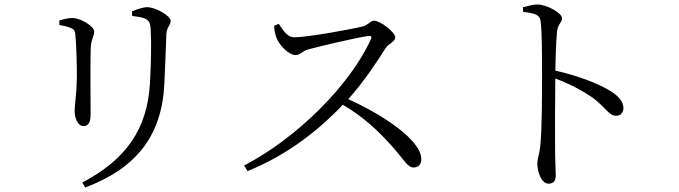

<svg xmlns="http://www.w3.org/2000/svg" viewBox="-20 -778 3020 854"><path d="M359 56C585 -29 700 -173 711 -405C714 -467 718 -568 720 -627C722 -659 739 -665 739 -686C739 -707 673 -746 635 -746C617 -746 589 -737 567 -727L568 -707C594 -704 617 -700 628 -694C646 -684 648 -670 650 -653C654 -584 652 -499 647 -408C635 -203 541 -69 346 34ZM244 -667C265 -663 281 -660 296 -653C313 -646 314 -638 316 -614C320 -577 322 -479 322 -433C320 -351 312 -312 312 -285C312 -248 329 -217 351 -217C369 -217 383 -229 383 -267C383 -308 381 -528 384 -571C387 -608 399 -618 399 -637C399 -662 338 -698 301 -698C285 -698 264 -693 244 -687Z M1199 -663C1201 -635 1207 -614 1213 -602C1225 -576 1265 -533 1294 -533C1318 -533 1322 -551 1353 -559C1408 -573 1547 -607 1618 -618C1629 -619 1635 -617 1630 -604C1537 -399 1301 -164 1066 -42L1081 -17C1271 -93 1413 -215 1505 -312C1595 -259 1659 -200 1726 -125C1779 -65 1793 -33 1820 -33C1843 -33 1854 -50 1854 -70C1854 -153 1690 -264 1529 -337C1602 -418 1661 -510 1695 -564C1708 -584 1738 -592 1738 -612C1738 -634 1673 -686 1643 -686C1629 -686 1617 -667 1596 -661C1541 -647 1344 -612 1289 -612C1256 -612 1237 -648 1220 -672Z M2306 -746 2307 -725C2360 -719 2382 -713 2385 -681C2391 -631 2391 -522 2391 -442C2391 -366 2391 -202 2383 -128C2379 -90 2370 -72 2370 -50C2370 -16 2387 39 2420 39C2442 39 2452 27 2452 1C2452 -16 2450 -46 2449 -90C2448 -196 2449 -360 2450 -429C2518 -403 2572 -374 2617 -343C2677 -297 2688 -263 2721 -263C2742 -263 2753 -280 2753 -297C2753 -328 2727 -353 2697 -372C2642 -407 2547 -442 2450 -464C2451 -518 2453 -592 2458 -640C2462 -673 2480 -677 2480 -697C2480 -720 2412 -758 2370 -758C2351 -758 2332 -752 2306 -746Z"/></svg>

Font: Source Han Serif KR
Style: Regular
Weight: 400
Designer: Ryoko NISHIZUKA 西塚涼子 (kana & ideographs); Frank Grießhammer (Latin, Greek & Cyrillic); Wenlong ZHANG 张文龙 (bopomofo); San
Foundry: Adobe
Version: Version 2.001;hotconv 1.1.0;makeotfexe 2.6.0